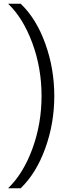

<svg xmlns="http://www.w3.org/2000/svg" viewBox="-20 -824 411 1022"><path d="M89.8 -804.2Q172.4 -726.1 220.7 -592.8Q269 -459.5 269 -313Q269 -167 220.7 -33.9Q172.4 99.1 89.8 178.2H22.9Q104.5 99.6 152.8 -33.2Q201.2 -166 201.2 -313Q201.2 -462.4 151.9 -595.5Q102.5 -728.5 22.9 -804.2Z"/></svg>

Font: Lumene Sans Condensed
Style: Regular
Weight: 400
Width: 3
Designer: Deni Anggara
Version: Version 1.003;Glyphs 3.1.2 (3151)